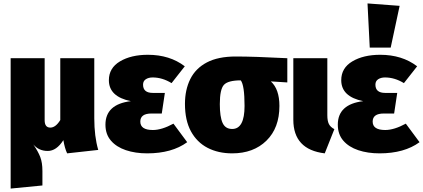

<svg xmlns="http://www.w3.org/2000/svg" viewBox="-20 -873 2463 1118"><path d="M42 225V-534H240V-173Q240 -130 273 -130Q304 -130 331 -174V-534H529V-184Q529 -79 552 0L371 20Q357 -9 349 -57Q309 6 258 6Q206 6 174 -32Q202 9 214.5 41.5Q227 74 227 123V207Z M837 20Q768 20 713 1.5Q658 -17 626 -54Q594 -91 594 -147Q594 -266 742 -284Q614 -310 614 -406Q614 -477 678.5 -515.5Q743 -554 841 -554Q968 -554 1056 -487L979 -389Q925 -422 869 -422Q845 -422 829 -411.5Q813 -401 813 -380Q813 -332 870 -332H940L922 -212H862Q797 -212 797 -165Q797 -116 870 -116Q922 -116 990 -153L1070 -45Q981 20 837 20Z M1332 20Q1251 20 1189 -12Q1127 -44 1092 -108Q1057 -172 1057 -268Q1057 -350 1088 -412.5Q1119 -475 1184.5 -509.5Q1250 -544 1353 -544Q1459 -544 1653 -534V-393L1557 -399Q1607 -354 1607 -256Q1607 -128 1531.5 -54Q1456 20 1332 20ZM1332 -122Q1404 -122 1404 -256Q1404 -376 1382 -405Q1308 -405 1284 -379Q1260 -353 1260 -267Q1260 -193 1276 -157.5Q1292 -122 1332 -122Z M1871 20Q1688 -2 1688 -176V-534H1886V-202Q1886 -169 1895 -151Q1904 -133 1927 -121Z M2190 20Q2121 20 2066 1.5Q2011 -17 1979 -54Q1947 -91 1947 -147Q1947 -266 2095 -284Q1967 -310 1967 -406Q1967 -477 2031.5 -515.5Q2096 -554 2194 -554Q2321 -554 2409 -487L2332 -389Q2278 -422 2222 -422Q2198 -422 2182 -411.5Q2166 -401 2166 -380Q2166 -332 2223 -332H2293L2275 -212H2215Q2150 -212 2150 -165Q2150 -116 2223 -116Q2275 -116 2343 -153L2423 -45Q2334 20 2190 20ZM2255 -596H2133L2120 -853L2307 -839Z"/></svg>

Font: Trujillo Black
Style: Regular
Weight: 900
Designer: Fira Sans original fonts by bBox Type GmbH, Carrois Corporate GbR, & Edenspiekermann AG / Changes by Cristiano Sobral
Foundry: Fira Sans original fonts by bBox Type GmbH, Carrois Corporate GbR, & Edenspiekermann AG / Changes by Cristiano Sobral
Version: Version 4.301;July 28, 2020;FontCreator 13.0.0.2655 64-bit